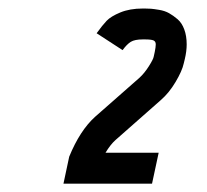

<svg xmlns="http://www.w3.org/2000/svg" viewBox="-20 -716 490 455"><path d="M209 -637.2Q222.7 -656.2 232.7 -666.7Q242.7 -677.2 265.1 -686.5Q287.6 -695.8 318.4 -695.8H323.2Q331.1 -695.8 337.6 -695.3Q344.2 -694.8 357.4 -692.6Q370.6 -690.4 380.6 -684.8Q390.6 -679.2 400.9 -670.4Q411.1 -661.6 416.7 -646.2Q422.4 -630.9 422.4 -610.8Q422.4 -594.7 418 -576.2L415.5 -565.9Q411.6 -547.9 396.2 -522Q380.9 -496.1 361.3 -479L253.9 -384.3Q241.7 -373.5 230 -354H356L340.3 -280.8H130.4L144 -344.7Q169.4 -406.7 205.1 -439L310.5 -531.7Q322.3 -542.5 332.8 -559.1Q343.3 -575.7 344.2 -581.5L346.7 -592.8Q349.1 -604.5 349.1 -610.8Q349.1 -617.7 344 -620.1Q338.9 -622.6 323.2 -622.6H318.4Q299.3 -622.6 290 -616.9Q280.8 -611.3 270.5 -597.2Z"/></svg>

Font: Anka/Coder Narrow
Style: Italic
Weight: 400
Width: 3
Italic angle: -12°
Monospace: yes
Version: Version 001.100